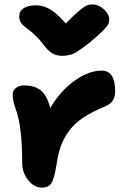

<svg xmlns="http://www.w3.org/2000/svg" viewBox="-20 -835 564 867"><path d="M397 -814.9Q425.3 -814.9 449.2 -793Q473.1 -771 473.1 -747.1Q473.1 -735.4 469 -726.1Q464.8 -716.8 445.3 -696.8Q425.8 -676.8 386.2 -644Q337.4 -606 315.2 -594.5Q293 -583 259.8 -583Q234.4 -583 215.1 -595Q195.8 -606.9 176.8 -632.8Q160.6 -654.8 142.8 -672.1Q125 -689.5 112.3 -698.5Q99.6 -707.5 88.9 -716.6Q78.1 -725.6 72.5 -736.3Q66.9 -747.1 66.9 -762.2Q66.9 -784.7 86.9 -797.9Q106.9 -811 142.1 -811Q174.8 -811 205.8 -793.2Q236.8 -775.4 276.9 -729Q315.9 -768.6 338.6 -787.4Q361.3 -806.2 372.1 -810.5Q382.8 -814.9 397 -814.9ZM168.9 12.2Q134.3 12.2 107.2 -21.5Q80.1 -55.2 80.1 -101.1Q80.1 -264.2 51.8 -339.8Q37.1 -379.9 37.1 -407.2Q37.1 -426.3 51.5 -437.7Q65.9 -449.2 88.9 -449.2Q136.7 -449.2 164.6 -426.5Q192.4 -403.8 207 -347.2Q252.9 -425.3 316.9 -470.7Q380.9 -516.1 439 -516.1Q500 -516.1 500 -421.9Q500 -398.9 489.7 -381.8Q479.5 -364.7 451.2 -353Q394 -329.6 354.7 -303Q315.4 -276.4 291.3 -243.2Q267.1 -210 254.4 -174.1Q241.7 -138.2 234.9 -88.9Q224.6 -27.8 212.2 -7.8Q199.7 12.2 168.9 12.2Z"/></svg>

Font: Shantell Sans Irregular
Style: Bold
Weight: 700
Designer: Stephen Nixon, Anya Danilova, Shantell Martin
Foundry: Arrow Type
Version: Version 1.006;[9816181b4]